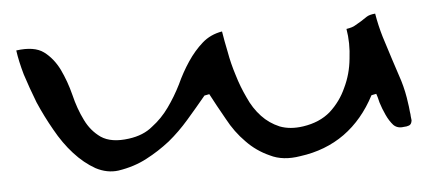

<svg xmlns="http://www.w3.org/2000/svg" viewBox="-32 -327 855 382"><g transform="rotate(-5 395.5 -135.5)"><path d="M162.1 -75.2Q142.6 -88.9 131.8 -111.3Q120.1 -134.8 113.3 -163.1Q106.4 -190.4 94.7 -214.8Q83 -238.3 64.5 -252Q45.9 -265.6 9.8 -260.7Q12.7 -239.3 20.5 -211.9Q29.3 -184.6 41 -154.3Q53.7 -125 69.3 -97.7Q85 -69.3 104.5 -47.9Q124 -26.4 146.5 -13.7Q168.9 -2 191.4 -4.9Q223.6 -9.8 249 -23.4Q273.4 -36.1 295.9 -53.7Q317.4 -71.3 336.9 -93.8Q356.4 -116.2 375 -138.7L384.8 -140.6Q396.5 -118.2 413.1 -88.9Q427.7 -61.5 448.2 -41Q467.8 -20.5 494.1 -8.8Q519.5 3.9 554.7 -2Q605.5 -8.8 643.6 -36.1Q681.6 -63.5 706.1 -110.4L715.8 -112.3Q717.8 -107.4 720.7 -94.7Q724.6 -82 730.5 -69.3Q736.3 -56.6 744.1 -47.9Q752 -40 764.6 -42Q770.5 -42 775.4 -43.9Q780.3 -45.9 781.2 -53.7L780.3 -61.5Q780.3 -65.4 779.3 -71.3L778.3 -81.1L777.3 -87.9Q774.4 -111.3 767.6 -133.8L752.9 -178.7L738.3 -224.6Q731.4 -248 727.5 -271.5Q715.8 -270.5 710 -266.6L698.2 -258.8L686.5 -252Q680.7 -248 668 -246.1Q672.9 -217.8 668.9 -186.5Q666 -156.2 653.3 -129.9Q641.6 -103.5 620.1 -84Q598.6 -65.4 565.4 -60.5Q539.1 -56.6 518.6 -64.5Q498 -73.2 483.4 -88.9Q467.8 -105.5 458 -127.9Q447.3 -150.4 440.4 -173.8Q432.6 -198.2 428.7 -220.7Q423.8 -244.1 420.9 -262.7Q397.5 -258.8 380.9 -244.1Q364.3 -229.5 350.6 -209Q336.9 -188.5 326.2 -165Q314.5 -141.6 299.8 -121.1Q285.2 -100.6 265.6 -85.9Q247.1 -70.3 217.8 -66.4Q182.6 -61.5 162.1 -75.2Z"/></g></svg>

Font: Swanky and Moo Moo Cyrillic
Style: Regular
Weight: 400
Designer: Kimberly Geswein; Denis Ignatov
Foundry: Kimberly Geswein; Denis Ignatov
Version: Version 1.003 June 27, 2018